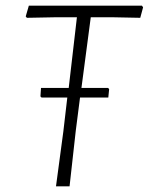

<svg xmlns="http://www.w3.org/2000/svg" viewBox="-20 -659 526 679"><path d="M362 -348 366 -344 363 -314H263L248 -197L226 0H178L204 -194L218 -314H127L123 -318L125 -348H223L252 -598H179L75 -596L71 -601L82 -639H482L486 -633L476 -596L376 -598H301L268 -348Z"/></svg>

Font: Alegreya Sans SC Light
Style: Italic
Weight: 300
Italic angle: -7°
Designer: Juan Pablo del Peral
Foundry: Huerta Tipografica
Version: Version 2.007